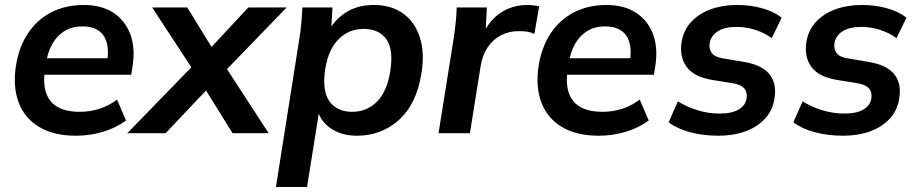

<svg xmlns="http://www.w3.org/2000/svg" viewBox="-20 -535 3689 771"><path d="M285 10Q196 10 137.5 -25Q79 -60 55 -123.5Q31 -187 44 -271Q56 -347 92.5 -401.5Q129 -456 186 -485.5Q243 -515 316 -515Q389 -515 436.5 -483Q484 -451 504 -395.5Q524 -340 512 -267L507 -235H140L150 -301H429L410 -285Q421 -356 395.5 -392.5Q370 -429 311 -429Q269 -429 238.5 -410Q208 -391 189.5 -357.5Q171 -324 165 -282L160 -249Q149 -171 183.5 -128.5Q218 -86 301 -86Q340 -86 377.5 -97.5Q415 -109 450 -135L486 -51Q445 -21 393 -5.5Q341 10 285 10Z M491 0 772 -289 770 -232 591 -505H732L847 -318H803L977 -505H1131L867 -232L871 -289L1059 0H914L789 -201H835L645 0Z M1088 216 1182 -379Q1187 -410 1190 -442Q1193 -474 1194 -505H1315L1309 -399H1294Q1319 -452 1366.5 -483.5Q1414 -515 1481 -515Q1551 -515 1598.5 -481Q1646 -447 1666 -385Q1686 -323 1672 -238Q1652 -116 1581.5 -53Q1511 10 1413 10Q1350 10 1306 -21Q1262 -52 1253 -104H1264L1213 216ZM1394 -86Q1453 -86 1493.5 -126.5Q1534 -167 1547 -248Q1561 -336 1531.5 -377.5Q1502 -419 1440 -419Q1382 -419 1340.5 -378.5Q1299 -338 1286 -258Q1273 -170 1303 -128Q1333 -86 1394 -86Z M1741 0 1801 -376Q1806 -408 1809.5 -441Q1813 -474 1814 -505H1935L1928 -367H1906Q1924 -417 1952.5 -450Q1981 -483 2018 -499Q2055 -515 2096 -515Q2110 -515 2122 -513.5Q2134 -512 2145 -510L2126 -399Q2110 -406 2096.5 -408Q2083 -410 2063 -410Q2023 -410 1991 -393Q1959 -376 1938 -344.5Q1917 -313 1910 -269L1867 0Z M2384 10Q2295 10 2236.5 -25Q2178 -60 2154 -123.5Q2130 -187 2143 -271Q2155 -347 2191.5 -401.5Q2228 -456 2285 -485.5Q2342 -515 2415 -515Q2488 -515 2535.5 -483Q2583 -451 2603 -395.5Q2623 -340 2611 -267L2606 -235H2239L2249 -301H2528L2509 -285Q2520 -356 2494.5 -392.5Q2469 -429 2410 -429Q2368 -429 2337.5 -410Q2307 -391 2288.5 -357.5Q2270 -324 2264 -282L2259 -249Q2248 -171 2282.5 -128.5Q2317 -86 2400 -86Q2439 -86 2476.5 -97.5Q2514 -109 2549 -135L2585 -51Q2544 -21 2492 -5.5Q2440 10 2384 10Z M2864 10Q2802 10 2749.5 -4.5Q2697 -19 2665 -44L2702 -128Q2737 -106 2780.5 -92.5Q2824 -79 2870 -79Q2919 -79 2946.5 -95.5Q2974 -112 2978 -140Q2982 -165 2968 -180.5Q2954 -196 2921 -201L2840 -214Q2767 -226 2737.5 -266Q2708 -306 2717 -366Q2725 -414 2755.5 -447Q2786 -480 2833.5 -497.5Q2881 -515 2939 -515Q2995 -515 3042 -501.5Q3089 -488 3119 -464L3079 -382Q3052 -402 3014.5 -414.5Q2977 -427 2939 -427Q2889 -427 2862 -409Q2835 -391 2830 -363Q2826 -339 2838 -322.5Q2850 -306 2881 -301L2964 -287Q3039 -275 3069.5 -237.5Q3100 -200 3090 -140Q3083 -92 3052 -58.5Q3021 -25 2973 -7.5Q2925 10 2864 10Z M3365 10Q3303 10 3250.5 -4.5Q3198 -19 3166 -44L3203 -128Q3238 -106 3281.5 -92.5Q3325 -79 3371 -79Q3420 -79 3447.5 -95.5Q3475 -112 3479 -140Q3483 -165 3469 -180.5Q3455 -196 3422 -201L3341 -214Q3268 -226 3238.5 -266Q3209 -306 3218 -366Q3226 -414 3256.5 -447Q3287 -480 3334.5 -497.5Q3382 -515 3440 -515Q3496 -515 3543 -501.5Q3590 -488 3620 -464L3580 -382Q3553 -402 3515.5 -414.5Q3478 -427 3440 -427Q3390 -427 3363 -409Q3336 -391 3331 -363Q3327 -339 3339 -322.5Q3351 -306 3382 -301L3465 -287Q3540 -275 3570.5 -237.5Q3601 -200 3591 -140Q3584 -92 3553 -58.5Q3522 -25 3474 -7.5Q3426 10 3365 10Z"/></svg>

Font: Mulish ExtraLight
Style: Bold Italic
Weight: 700
Italic angle: -9°
Version: Version 3.603